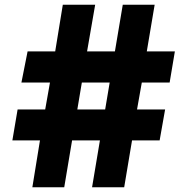

<svg xmlns="http://www.w3.org/2000/svg" viewBox="-20 -787 786 807"><path d="M367 0H502L535 -197H651L674 -327H556L576 -440H693L715 -571H597L630 -767H496L463 -571H346L380 -767H244L212 -571H96L70 -440H190L170 -327H54L32 -197H148L116 0H250L283 -197H400ZM305 -327 324 -440H441L422 -327Z"/></svg>

Font: All Genders v4
Style: Bold
Weight: 700
Designer: Rassam Alawdi
Foundry: Rassam Art
Version: Version 3.100;FEAKit 1.0